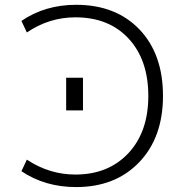

<svg xmlns="http://www.w3.org/2000/svg" viewBox="-20 -761 731 792"><path d="M291 -689.5Q182.6 -689.5 90.8 -627L68.4 -674.8Q166 -741.2 293.9 -741.2Q458 -741.2 555.2 -639.6Q652.3 -538.1 652.3 -365.2Q652.3 -194.3 554.2 -91.8Q456.1 10.7 293.9 10.7Q166 10.7 68.4 -54.7L90.8 -102.5Q183.6 -41 291 -41Q426.8 -41 509.3 -128.9Q591.8 -216.8 591.8 -365.2Q591.8 -513.7 510.7 -601.6Q429.7 -689.5 291 -689.5ZM252.9 -305.7V-440.4H322.3V-305.7Z"/></svg>

Font: Gen Shin Gothic Light
Style: Regular
Weight: 200
Designer: [Source Han Sans]
Ryoko NISHIZUKA  (kana & ideographs); Paul D. Hunt (Latin, Greek & Cyrillic); Wenlong ZHANG  (bopomofo
Version: Version 1.002.20150607